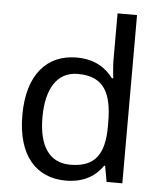

<svg xmlns="http://www.w3.org/2000/svg" viewBox="-54 -807 723 864"><g transform="rotate(5 307.5 -375.0)"><path d="M275 10C359 10 410 -26 442 -72H446L459 0H530V-760H442V-546C442 -526 446 -484 448 -467H442C409 -511 359 -546 276 -546C143 -546 55 -451 55 -267C55 -83 142 10 275 10ZM289 -63C193 -63 146 -137 146 -265C146 -392 193 -473 288 -473C407 -473 443 -399 443 -266V-250C443 -125 402 -63 289 -63Z"/></g></svg>

Font: Noto Sans Gurmukhi UI
Style: Regular
Weight: 400
Designer: Jelle Bosma - Monotype Design Team
Foundry: Monotype Imaging Inc.
Version: Version 2.004